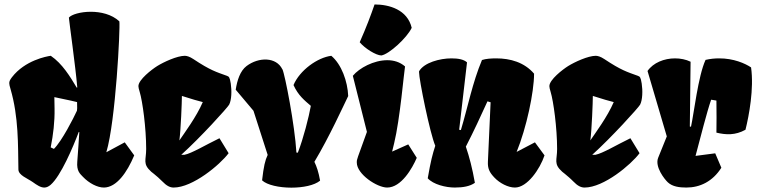

<svg xmlns="http://www.w3.org/2000/svg" viewBox="-20 -841 3455 871"><path d="M63.5 -71.8C64 -45.9 104 -32.2 128.4 -15.1C147.5 -1.5 165 10.7 182.6 9.8C191.4 9.3 200.2 5.4 209.5 -2.4C255.9 -42.5 311.5 -173.8 337.4 -242.7L339.8 -241.7C336.9 -196.8 334.5 -157.2 330.6 -107.9C326.7 -64.5 343.8 -52.2 356 -39.1C383.3 -10.3 421.9 10.3 452.1 9.8C508.8 8.8 556.2 -58.1 588.9 -136.2L545.9 -195.3L462.4 -150.4C504.9 -292.5 525.9 -714.4 521.5 -744.1C486.8 -776.4 436.5 -787.6 391.6 -787.6C344.7 -787.6 303.7 -774.9 292.5 -761.2C293.9 -741.7 322.3 -541 330.6 -444.3L328.1 -443.4C297.9 -493.7 263.2 -551.8 210.4 -587.9C191.4 -585.4 93.3 -567.4 34.2 -490.7C24.9 -478.5 22 -471.7 22 -463.9C22 -457.5 23.9 -450.2 27.8 -437C64.9 -309.6 61.5 -181.6 63.5 -71.8ZM210 -172.4C221.7 -231.4 228.5 -288.6 227.5 -348.1L226.6 -400.4C257.8 -393.1 290.5 -387.7 329.6 -377.9C330.1 -336.9 330.6 -358.4 329.1 -338.9C313.5 -304.7 260.7 -201.2 224.6 -165.5Z M666 -62C671.4 -57.6 683.1 -48.8 696.8 -36.6C703.1 -31.2 709.5 -24.9 715.8 -18.6C735.8 2.4 751.5 9.8 767.6 9.8C854.5 9.8 978 -93.8 1017.1 -146L975.6 -213.9C912.6 -183.6 849.6 -145 816.4 -138.7H802.2C889.2 -216.8 1011.7 -352.1 1019.5 -366.2C1030.8 -387.7 1031.7 -430.2 1026.9 -461.9C1022 -491.7 1019 -493.2 1009.3 -497.1C960.9 -514.6 934.6 -521.5 856.9 -573.2C839.8 -584.5 828.1 -587.4 818.8 -587.9C783.2 -587.9 722.7 -559.6 693.4 -541.5C668.5 -525.9 607.9 -479.5 607.9 -450.2C607.9 -444.3 609.9 -437 613.8 -423.8C626.5 -381.8 643.1 -261.7 643.1 -165C643.1 -114.3 626 -98.1 666 -62ZM793.5 -203.6C793.5 -204.1 793.9 -204.6 793.9 -205.1C800.3 -254.4 805.2 -378.4 805.2 -405.8C849.6 -391.6 882.8 -381.8 899.9 -377.9C871.6 -311.5 815.9 -236.8 793.5 -203.6Z M1168.9 -22.9C1191.4 -1.5 1246.6 10.3 1301.8 10.3C1354 10.3 1406.2 0 1432.1 -21.5C1425.3 -60.1 1416.5 -85.9 1406.2 -106.9C1474.1 -220.2 1537.6 -360.4 1559.6 -405.3C1557.1 -471.2 1529.3 -549.3 1482.9 -587.9C1420.4 -580.1 1339.4 -522 1311.5 -455.1C1333 -407.7 1361.3 -385.7 1390.1 -360.8C1380.9 -310.1 1356.9 -214.4 1331.1 -148.4L1324.7 -148.9C1317.4 -272.5 1272.9 -502 1261.2 -526.9H1260.7C1233.4 -583 1153.8 -583 1098.6 -541.5C1069.3 -519.5 1055.7 -476.1 1049.3 -434.1L1129.9 -338.4L1194.3 -138.2C1182.6 -113.8 1176.3 -86.9 1168.9 -22.9Z M1710 -589.4C1745.6 -595.2 1826.7 -669.9 1847.7 -714.8C1828.1 -797.4 1745.6 -820.8 1679.2 -820.8C1662.1 -771.5 1642.6 -718.8 1611.8 -649.4C1634.8 -621.6 1685.5 -589.8 1710 -589.4ZM1598.6 -103.5C1598.6 -50.8 1690.4 9.8 1736.3 9.8C1800.3 9.8 1850.1 -77.1 1870.6 -125L1832 -186L1758.8 -153.3L1768.1 -191.4C1794.4 -299.3 1813 -515.6 1817.4 -539.6C1794.4 -559.6 1766.6 -567.9 1736.8 -567.9C1675.8 -567.9 1609.9 -532.7 1580.6 -497.1L1644.5 -242.7C1599.1 -114.7 1598.6 -121.6 1598.6 -103.5Z M1920.4 -32.2C1945.3 -4.4 2001.5 9.8 2043 9.8C2081.5 9.8 2112.3 3.9 2134.3 -11.7C2122.6 -78.1 2109.4 -128.4 2093.3 -175.8C2129.9 -247.1 2159.7 -311.5 2191.4 -381.3L2205.6 -377L2193.4 -107.9C2191.9 -76.7 2200.2 -59.1 2223.1 -35.2C2247.1 -9.8 2285.2 9.8 2315.9 9.8C2372.1 9.8 2429.2 -73.7 2450.2 -136.2L2406.7 -195.3L2323.7 -151.9C2368.2 -260.3 2402.8 -423.3 2402.8 -506.8C2358.4 -558.6 2294.4 -576.2 2231.4 -576.2C2208 -576.2 2185.1 -574.7 2166.5 -568.8C2123 -465.3 2103 -357.9 2070.8 -251L2063 -252.4L2098.6 -558.1C2083.5 -571.8 2058.1 -576.2 2027.8 -576.2C1975.1 -576.2 1904.3 -557.1 1881.3 -518.1C1881.3 -517.1 1880.9 -516.1 1880.9 -514.6C1880.9 -480 1930.2 -236.8 1954.6 -179.7C1941.9 -140.6 1934.1 -110.8 1920.4 -32.2Z M2530.3 -62C2535.6 -57.6 2547.4 -48.8 2561 -36.6C2567.4 -31.2 2573.7 -24.9 2580.1 -18.6C2600.1 2.4 2615.7 9.8 2631.8 9.8C2718.8 9.8 2842.3 -93.8 2881.3 -146L2839.8 -213.9C2776.9 -183.6 2713.9 -145 2680.7 -138.7H2666.5C2753.4 -216.8 2876 -352.1 2883.8 -366.2C2895 -387.7 2896 -430.2 2891.1 -461.9C2886.2 -491.7 2883.3 -493.2 2873.5 -497.1C2825.2 -514.6 2798.8 -521.5 2721.2 -573.2C2704.1 -584.5 2692.4 -587.4 2683.1 -587.9C2647.5 -587.9 2586.9 -559.6 2557.6 -541.5C2532.7 -525.9 2472.2 -479.5 2472.2 -450.2C2472.2 -444.3 2474.1 -437 2478 -423.8C2490.7 -381.8 2507.3 -261.7 2507.3 -165C2507.3 -114.3 2490.2 -98.1 2530.3 -62ZM2657.7 -203.6C2657.7 -204.1 2658.2 -204.6 2658.2 -205.1C2664.6 -254.4 2669.4 -378.4 2669.4 -405.8C2713.9 -391.6 2747.1 -381.8 2764.2 -377.9C2735.8 -311.5 2680.2 -236.8 2657.7 -203.6Z M3009.8 -13.7C3030.8 5.9 3062.5 9.8 3093.8 9.8C3155.3 9.8 3212.9 -17.6 3252.4 -80.1L3224.6 -145.5L3135.3 -133.8C3158.7 -221.2 3186 -330.6 3206.1 -388.7L3230 -384.8C3231 -343.3 3230.5 -269 3230 -239.3C3272.9 -229 3315.4 -226.6 3361.8 -252.4C3377.9 -316.4 3400.9 -439 3387.2 -535.2C3360.4 -553.2 3307.6 -576.7 3241.2 -576.2C3222.2 -576.2 3201.7 -574.2 3180.7 -569.3C3147 -496.1 3127.9 -325.7 3114.7 -266.1L3109.4 -267.1L3112.8 -561C3091.8 -571.3 3066.9 -576.2 3042 -576.2C2993.2 -576.2 2943.4 -556.6 2917.5 -519L3004.9 -222.2L2965.8 -125.5C2949.2 -84.5 2995.1 -27.3 3009.8 -13.7Z"/></svg>

Font: Fruktur
Style: Regular
Weight: 400
Designer: Viktoriya Grabowska
Foundry: Viktoriya Grabowska
Version: Version 1.002